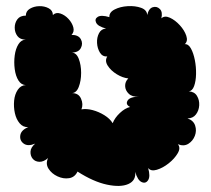

<svg xmlns="http://www.w3.org/2000/svg" viewBox="-20 -596 701 639"><path d="M238 -25Q229 -6 210 -3Q191 0 171.5 -9Q152 -18 141.5 -34.5Q131 -51 140 -70Q125 -57 111 -57.5Q97 -58 89 -67.5Q81 -77 81.5 -91Q82 -105 97 -118Q73 -108 59 -118Q45 -128 47.5 -145.5Q50 -163 74 -173Q57 -172 45.5 -185.5Q34 -199 29.5 -219.5Q25 -240 27 -261Q29 -282 39 -297Q49 -312 66 -313Q51 -313 41.5 -328Q32 -343 29 -366Q26 -389 29 -411.5Q32 -434 41.5 -449Q51 -464 66 -464Q47 -464 38 -476Q29 -488 29 -504Q29 -520 38 -532Q47 -544 66 -544Q66 -559 79.5 -567Q93 -575 110.5 -575.5Q128 -576 142 -568.5Q156 -561 156 -546Q166 -556 181 -551Q196 -546 208 -533Q220 -520 224 -505Q228 -490 218 -480Q241 -480 249 -465.5Q257 -451 249 -436Q241 -421 218 -421Q234 -421 242 -400.5Q250 -380 250 -353.5Q250 -327 242 -306.5Q234 -286 218 -286Q241 -287 249.5 -268Q258 -249 251 -232Q268 -235 288.5 -229.5Q309 -224 327.5 -212.5Q346 -201 355 -186Q362 -204 379 -220Q396 -236 413 -240Q397 -248 404.5 -261Q412 -274 442 -274Q420 -273 408.5 -284Q397 -295 396.5 -309.5Q396 -324 407 -335Q388 -337 368.5 -349Q349 -361 338.5 -377.5Q328 -394 337 -408Q321 -407 312.5 -421Q304 -435 303 -453Q302 -471 309.5 -485.5Q317 -500 333 -501Q306 -508 300 -520.5Q294 -533 305.5 -540Q317 -547 344 -539Q343 -555 361.5 -564.5Q380 -574 405 -575.5Q430 -577 449.5 -570Q469 -563 470 -546Q475 -568 488.5 -572Q502 -576 512 -566Q522 -556 517 -535Q528 -545 545.5 -537Q563 -529 578.5 -512Q594 -495 600 -477Q606 -459 595 -449Q607 -450 615.5 -434.5Q624 -419 628.5 -396Q633 -373 632.5 -349.5Q632 -326 626 -309.5Q620 -293 608 -292Q627 -291 635.5 -277Q644 -263 643 -245.5Q642 -228 632 -215Q622 -202 604 -202Q624 -195 629.5 -178Q635 -161 628.5 -144Q622 -127 607 -117.5Q592 -108 572 -116Q582 -104 571.5 -86Q561 -68 541.5 -52.5Q522 -37 502 -31Q482 -25 473 -37Q481 -9 473 3.5Q465 16 451.5 10Q438 4 430 -24Q433 5 407 16.5Q381 28 336 18.5Q291 9 238 -25Z"/></svg>

Font: Rubik Bubbles
Style: Regular
Weight: 400
Designer: Hubert and Fischer, NaN
Foundry: Hubert and Fischer, NaN
Version: Version 2.200